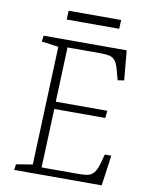

<svg xmlns="http://www.w3.org/2000/svg" viewBox="-93 -917 752 983"><g transform="rotate(10 283.5 -425.5)"><path d="M163 -660 75 -672 79 -703H511L525 -549L492 -544L478 -595Q470 -627 458 -642Q446 -657 428 -661Q410 -665 383 -665H210L199 -381H467L463 -343H198L186 -37H380Q407 -37 425 -40.5Q443 -44 457 -60Q471 -76 481 -113L493 -158H527L505 0H50L54 -30L139 -44ZM183 -851H456L454 -805H181Z"/></g></svg>

Font: Literata 18pt ExtraLight
Style: Italic
Weight: 250
Italic angle: -2°
Designer: Latin by Veronika Burian and Jose Scaglione. Greek by Irene Vlachou. Cyrillic by Vera Evstafieva
Foundry: TypeTogether
Version: Version 3.103;gftools[0.9.29]